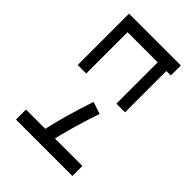

<svg xmlns="http://www.w3.org/2000/svg" viewBox="-41 -1259 1811 1811"><g transform="rotate(-45 864.5 -354.0)"><path d="M253.7 -357 287.6 -477.6Q410.3 -450.7 545.4 -412.3Q680.6 -373.8 808.7 -330.3L768.7 -210Q634 -255.7 502.5 -293.2Q371 -330.7 253.7 -357ZM173.2 -730.1H306.8V22.3H173.2Z M1500.1 -51.2H949V-166.7H1500.1V-568.7H949V-682.6H1633.8V8.4H1500.1Z"/></g></svg>

Font: Pretendard GOV Variable
Style: Regular
Weight: 400
Designer: Base glyphs from Inter by Rasmus Andersson; Hangul glyphs from Noto Sans CJK(Source Han Sans) by Jang Soo-young and Kang
Foundry: Kil Hyung-jin
Version: Version 1.307;Glyphs 3.2 (3192)